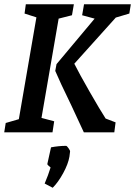

<svg xmlns="http://www.w3.org/2000/svg" viewBox="-22 -625 638 907"><path d="M174 -68 234 -52 226 0H-2L5 -44L67 -62L150 -543L94 -561L100 -605H327L318 -553L255 -537ZM525 -542 329 -324Q352 -278 401.5 -191.5Q451 -105 477 -65L524 -47L518 0H374L315 -127Q259 -242 239 -290L245 -322L425 -537L366 -553L375 -605H596L589 -561ZM189 242Q206 202 217 166Q216 165 208 158.5Q200 152 202 148L219 71Q256 64 290 64Q294 64 302 75.5Q310 87 309 91L306 115Q300 150 276.5 193Q253 236 227 262Z"/></svg>

Font: Grenze Medium
Style: Italic
Weight: 500
Italic angle: -10°
Designer: Renata Polastri
Foundry: Omnibus-Type
Version: Version 1.002; ttfautohint (v1.8)